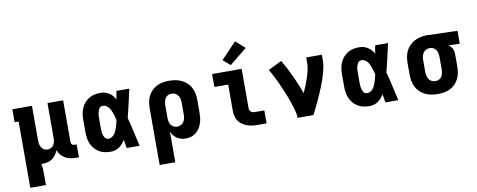

<svg xmlns="http://www.w3.org/2000/svg" viewBox="-77 -1168 4355 1754"><g transform="rotate(-10 2100.0 -291.5)"><path d="M83 205V-410H46V-530H228V-210Q228 -193 231 -176Q234 -159 243 -144Q252 -129 267.5 -120.5Q283 -112 300 -112Q317 -112 332.5 -120.5Q348 -129 357 -144Q366 -159 369 -176Q372 -193 372 -210V-530H517V-143Q517 -137 519 -131Q521 -125 525.5 -120.5Q530 -116 536.5 -114Q543 -112 549 -112H569V8H549Q522 8 495.5 3.5Q469 -1 445.5 -13.5Q422 -26 404 -47Q386 -68 378 -93Q370 -71 357 -52Q344 -33 325.5 -19Q307 -5 284.5 1.5Q262 8 239 8Q235 8 230 8Q225 8 220 7Q225 30 226.5 54Q228 78 228 102V205Z M865 8Q837 8 809.5 2.5Q782 -3 758 -17.5Q734 -32 715.5 -53.5Q697 -75 686 -101Q675 -127 671 -154.5Q667 -182 667 -210V-320Q667 -348 671 -375.5Q675 -403 686 -429Q697 -455 715.5 -476.5Q734 -498 758 -512.5Q782 -527 809.5 -532.5Q837 -538 865 -538Q886 -538 906 -532.5Q926 -527 943.5 -515.5Q961 -504 974.5 -488.5Q988 -473 999 -455Q1002 -474 1005 -492.5Q1008 -511 1011 -530H1131Q1116 -465 1101.5 -399Q1087 -333 1070 -268Q1088 -201 1102.5 -134Q1117 -67 1133 0H1013Q1010 -20 1007 -39.5Q1004 -59 1000 -78Q989 -60 975.5 -44Q962 -28 944.5 -16Q927 -4 906.5 2Q886 8 865 8ZM865 -112Q882 -112 896.5 -121Q911 -130 921 -143.5Q931 -157 937.5 -172.5Q944 -188 949 -204Q954 -220 958.5 -236Q963 -252 966 -268Q963 -284 958.5 -299.5Q954 -315 948.5 -330.5Q943 -346 936.5 -360.5Q930 -375 920 -388Q910 -401 895.5 -409.5Q881 -418 865 -418Q855 -418 845.5 -413Q836 -408 830.5 -399.5Q825 -391 821.5 -381Q818 -371 816 -361Q814 -351 813 -340.5Q812 -330 812 -320V-210Q812 -200 813 -189.5Q814 -179 816 -169Q818 -159 821.5 -149Q825 -139 830.5 -130.5Q836 -122 845.5 -117Q855 -112 865 -112Z M1283 205V-320Q1283 -349 1288 -378Q1293 -407 1306 -433.5Q1319 -460 1340 -481Q1361 -502 1387 -515Q1413 -528 1442.5 -533Q1472 -538 1501 -538Q1530 -538 1559.5 -533Q1589 -528 1616 -515Q1643 -502 1665 -481.5Q1687 -461 1700.5 -434.5Q1714 -408 1719.5 -379Q1725 -350 1725 -320V-210Q1725 -184 1722.5 -158.5Q1720 -133 1712 -108.5Q1704 -84 1690.5 -62Q1677 -40 1657 -23.5Q1637 -7 1612 0.5Q1587 8 1562 8Q1540 8 1519.5 3Q1499 -2 1481.5 -13.5Q1464 -25 1450.5 -42Q1437 -59 1428 -78V205ZM1501 -112Q1519 -112 1535.5 -119.5Q1552 -127 1562 -142Q1572 -157 1576 -174.5Q1580 -192 1580 -210V-320Q1580 -338 1576 -355.5Q1572 -373 1562 -388Q1552 -403 1535.5 -410.5Q1519 -418 1501 -418Q1484 -418 1468 -410Q1452 -402 1443.5 -387Q1435 -372 1431.5 -354.5Q1428 -337 1428 -320V-210Q1428 -193 1431 -175.5Q1434 -158 1443 -143.5Q1452 -129 1468 -120.5Q1484 -112 1501 -112Z M2227 0Q2203 0 2178.5 -3Q2154 -6 2131 -14.5Q2108 -23 2087.5 -37Q2067 -51 2053 -71.5Q2039 -92 2033 -116Q2027 -140 2027 -165V-410H1899V-530H2173V-165Q2173 -155 2177 -145.5Q2181 -136 2189 -130Q2197 -124 2207 -122Q2217 -120 2227 -120H2311V0ZM2081 -581 2015 -639 2157 -788 2243 -712Z M2599 0Q2599 -26 2593 -51Q2587 -76 2579.5 -100.5Q2572 -125 2564 -149.5Q2556 -174 2546.5 -198Q2537 -222 2527.5 -245.5Q2518 -269 2507.5 -293Q2497 -317 2486.5 -340Q2476 -363 2464.5 -386Q2453 -409 2441 -432Q2429 -455 2416 -477L2541 -538Q2587 -461 2624.5 -379Q2662 -297 2693 -213Q2707 -244 2720 -276.5Q2733 -309 2744 -341.5Q2755 -374 2763.5 -408Q2772 -442 2772 -477V-530H2917V-477Q2917 -445 2910.5 -413.5Q2904 -382 2895.5 -351.5Q2887 -321 2876 -291Q2865 -261 2853 -231.5Q2841 -202 2828 -172.5Q2815 -143 2801.5 -114.5Q2788 -86 2774 -57Q2760 -28 2745 0Z M3265 8Q3237 8 3209.5 2.5Q3182 -3 3158 -17.5Q3134 -32 3115.5 -53.5Q3097 -75 3086 -101Q3075 -127 3071 -154.5Q3067 -182 3067 -210V-320Q3067 -348 3071 -375.5Q3075 -403 3086 -429Q3097 -455 3115.5 -476.5Q3134 -498 3158 -512.5Q3182 -527 3209.5 -532.5Q3237 -538 3265 -538Q3286 -538 3306 -532.5Q3326 -527 3343.5 -515.5Q3361 -504 3374.5 -488.5Q3388 -473 3399 -455Q3402 -474 3405 -492.5Q3408 -511 3411 -530H3531Q3516 -465 3501.5 -399Q3487 -333 3470 -268Q3488 -201 3502.5 -134Q3517 -67 3533 0H3413Q3410 -20 3407 -39.5Q3404 -59 3400 -78Q3389 -60 3375.5 -44Q3362 -28 3344.5 -16Q3327 -4 3306.5 2Q3286 8 3265 8ZM3265 -112Q3282 -112 3296.5 -121Q3311 -130 3321 -143.5Q3331 -157 3337.5 -172.5Q3344 -188 3349 -204Q3354 -220 3358.5 -236Q3363 -252 3366 -268Q3363 -284 3358.5 -299.5Q3354 -315 3348.5 -330.5Q3343 -346 3336.5 -360.5Q3330 -375 3320 -388Q3310 -401 3295.5 -409.5Q3281 -418 3265 -418Q3255 -418 3245.5 -413Q3236 -408 3230.5 -399.5Q3225 -391 3221.5 -381Q3218 -371 3216 -361Q3214 -351 3213 -340.5Q3212 -330 3212 -320V-210Q3212 -200 3213 -189.5Q3214 -179 3216 -169Q3218 -159 3221.5 -149Q3225 -139 3230.5 -130.5Q3236 -122 3245.5 -117Q3255 -112 3265 -112Z M3899 8Q3870 8 3840.5 3Q3811 -2 3784 -15Q3757 -28 3735 -48.5Q3713 -69 3699.5 -95.5Q3686 -122 3680.5 -151Q3675 -180 3675 -210V-320Q3675 -348 3680 -376.5Q3685 -405 3697.5 -430.5Q3710 -456 3730 -476.5Q3750 -497 3775 -510.5Q3800 -524 3827.5 -531Q3855 -538 3884 -538Q3888 -538 3892 -538Q3896 -538 3900 -538L4175 -530V-410L4073 -413Q4083 -405 4092 -394.5Q4101 -384 4107 -372Q4113 -360 4115 -346.5Q4117 -333 4117 -320V-210Q4117 -181 4112 -152Q4107 -123 4094 -96.5Q4081 -70 4060 -49Q4039 -28 4013 -15Q3987 -2 3957.5 3Q3928 8 3899 8ZM3899 -112Q3916 -112 3932 -120Q3948 -128 3956.5 -143Q3965 -158 3968.5 -175.5Q3972 -193 3972 -210V-320Q3972 -337 3969 -353.5Q3966 -370 3958 -384.5Q3950 -399 3935.5 -408Q3921 -417 3905 -418H3900Q3899 -418 3897.5 -418Q3896 -418 3895 -418Q3878 -418 3862 -409.5Q3846 -401 3836.5 -386.5Q3827 -372 3823.5 -354.5Q3820 -337 3820 -320V-210Q3820 -192 3824 -174.5Q3828 -157 3838 -142Q3848 -127 3864.5 -119.5Q3881 -112 3899 -112Z"/></g></svg>

Font: Iosevka Slab Heavy Extended
Style: Regular
Weight: 900
Width: 7
Monospace: yes
Designer: Belleve Invis
Foundry: Belleve Invis
Version: Version 11.1.0; ttfautohint (v1.8.3)